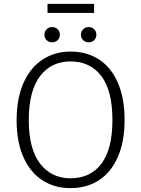

<svg xmlns="http://www.w3.org/2000/svg" viewBox="-20 -963 731 994"><path d="M625 -342Q625 -231 590.5 -151.5Q556 -72 493 -30.5Q430 11 345 11Q262 11 199 -30Q136 -71 101 -150Q66 -229 66 -341Q66 -452 101 -532Q136 -612 199.5 -654Q263 -696 345 -696Q429 -696 492 -655.5Q555 -615 590 -535Q625 -455 625 -342ZM129 -341Q129 -192 187.5 -116Q246 -40 345 -40Q448 -40 505 -115.5Q562 -191 562 -342Q562 -494 504.5 -569.5Q447 -645 345 -645Q245 -645 187 -568.5Q129 -492 129 -341ZM290 -783Q290 -766 278.5 -755Q267 -744 250 -744Q233 -744 221.5 -755Q210 -766 210 -783Q210 -800 221.5 -811.5Q233 -823 250 -823Q267 -823 278.5 -811.5Q290 -800 290 -783ZM479 -783Q479 -766 467.5 -755Q456 -744 439 -744Q422 -744 410.5 -755Q399 -766 399 -783Q399 -800 410.5 -811.5Q422 -823 439 -823Q456 -823 467.5 -811.5Q479 -800 479 -783ZM226 -896V-943H467V-896Z"/></svg>

Font: Fira Sans Light
Style: Regular
Weight: 300
Designer: bBox Type GmbH & Carrois Corporate GbR & Edenspiekermann AG
Foundry: bBox Type GmbH & Carrois Corporate GbR & Edenspiekermann AG
Version: Version 4.301